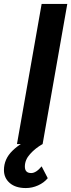

<svg xmlns="http://www.w3.org/2000/svg" viewBox="-58 -730 361 973"><path d="M28 0 153 -710H283L158 0ZM73 223Q21 223 -8.5 197.5Q-38 172 -38 132Q-38 76 5 34Q48 -8 109 -30L158 0Q121 21 94.5 50.5Q68 80 68 114Q68 147 100 147Q125 147 153 113L184 173Q165 196 135 209.5Q105 223 73 223Z"/></svg>

Font: Livvic SemiBold
Style: Italic
Weight: 600
Italic angle: -10°
Designer: Jacques Le Bailly, Baron von Fonthausen
Version: Version 1.001; ttfautohint (v1.8.2)